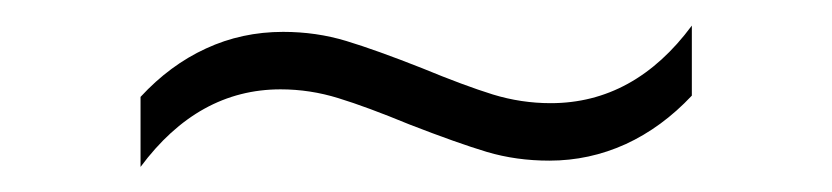

<svg xmlns="http://www.w3.org/2000/svg" viewBox="-20 -355 650 150"><path d="M201.2 -330.1Q227.1 -330.1 250.5 -323Q273.9 -315.9 309.6 -301.8Q342.8 -288.1 365 -281.2Q387.2 -274.4 410.2 -274.4Q475.6 -274.4 520.5 -335V-280.3Q497.1 -255.4 468.8 -242.4Q440.4 -229.5 409.2 -229.5Q383.3 -229.5 360.4 -236.3Q337.4 -243.2 299.8 -257.8Q266.6 -271.5 244.4 -278.3Q222.2 -285.2 199.2 -285.2Q134.8 -285.2 89.8 -224.6V-279.3Q112.8 -304.2 140.9 -317.1Q168.9 -330.1 201.2 -330.1Z"/></svg>

Font: Pretendard Std ExtraLight
Style: Regular
Weight: 200
Designer: Base glyphs from Inter by Rasmus Andersson; Hangeul glyphs from Noto Sans CJK(Source Han Sans) by Jang Soo-young and Kan
Foundry: Kil Hyung-jin
Version: Version 1.309